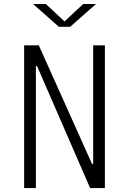

<svg xmlns="http://www.w3.org/2000/svg" viewBox="-20 -962 660 982"><path d="M103.5 -730H178.5L450.5 -124H456.5V-730H516.5V0H441L169.5 -624H163.5V0H103.5ZM281 -825H339L471 -941.5H405.5L310 -852.5L214.5 -941.5H149Z"/></svg>

Font: Monaspace Argon Var ExtraLight
Style: Regular
Weight: 200
Designer: Riley Cran and the Lettermatic Team
Version: Version 1.200 (Monaspace Argon Var)